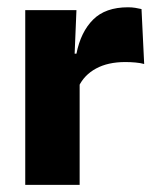

<svg xmlns="http://www.w3.org/2000/svg" viewBox="-20 -520 436 540"><path d="M201 -276 159 -369H195Q207 -430 241.8 -464.8Q276.5 -499.5 340 -499.5Q351 -499.5 360.2 -498Q369.5 -496.5 378 -494.5L385.5 -340Q375 -343 361 -344.2Q347 -345.5 332.5 -345.5Q283.5 -345.5 250 -327.2Q216.5 -309 201 -276ZM51 0V-491.5H195L188.5 -334.5L204 -332.5V0Z"/></svg>

Font: Anek Bangla
Style: Bold
Weight: 700
Designer: Sulekha Rajkumar (Bangla), Yesha Goshar (Latin)
Foundry: Ek Type
Version: Version 1.003